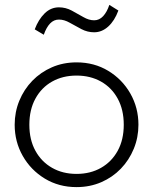

<svg xmlns="http://www.w3.org/2000/svg" viewBox="-20 -750 626 785"><path d="M293 15Q220.5 15 163.2 -19.8Q106 -54.5 73 -112.5Q40 -170.5 40 -240Q40 -292 59 -338.2Q78 -384.5 112.2 -419.8Q146.5 -455 192.5 -475Q238.5 -495 293 -495Q365.5 -495 422.8 -460.2Q480 -425.5 513 -367.5Q546 -309.5 546 -240Q546 -188 527 -141.8Q508 -95.5 474 -60.2Q440 -25 393.8 -5Q347.5 15 293 15ZM293 -39Q349.5 -39 393 -63.8Q436.5 -88.5 461.2 -133.5Q486 -178.5 486 -240Q486 -301.5 461.2 -346.8Q436.5 -392 393 -416.5Q349.5 -441 293 -441Q236.5 -441 193 -416.5Q149.5 -392 124.8 -346.8Q100 -301.5 100 -240Q100 -178.5 124.8 -133.5Q149.5 -88.5 193 -63.8Q236.5 -39 293 -39ZM159 -608 122 -630Q137 -670 162.2 -695Q187.5 -720 221 -720Q248.5 -720 273.2 -706.8Q298 -693.5 320.8 -680.2Q343.5 -667 365 -667Q386 -667 401.8 -684Q417.5 -701 427 -730L464 -707Q448.5 -665 422.5 -641.5Q396.5 -618 365 -618Q337.5 -618 312.8 -631Q288 -644 265.2 -657Q242.5 -670 221 -670Q200 -670 184.8 -654Q169.5 -638 159 -608Z"/></svg>

Font: Geologica Thin Roman Thin
Style: Regular
Weight: 250
Version: Version 1.010;gftools[0.9.28]